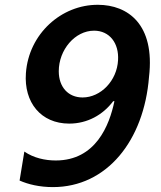

<svg xmlns="http://www.w3.org/2000/svg" viewBox="-20 -758 661 788"><path d="M197.1 9.9C418.3 9.9 571 -180.4 591.6 -442.5C616.8 -658.4 504.6 -737.9 382.5 -738.3C231.9 -739.3 97.7 -619 86.3 -457.4C77.8 -338.1 147.4 -250.7 264.2 -250.7C337.7 -250.7 402 -285.9 444.6 -342.7H449.6C429 -243.6 372.9 -99.4 208.8 -99.4C165.8 -99.4 118.3 -109.4 79.9 -136L60.4 -17C95.5 -1.4 142.4 9.9 197.1 9.9ZM318.9 -358C260.7 -358 221.2 -399.9 221.2 -465.6C221.2 -553.6 287.6 -632.1 366.1 -632.1C429.7 -632.1 468.8 -580.6 464.5 -511C460.2 -426.8 393.5 -358 318.9 -358Z"/></svg>

Font: TID UI Semi Bold
Style: Italic
Weight: 600
Italic angle: -9.39999°
Designer: The TID Project Authors
Foundry: Bakken & Bæck
Version: Version 1.001;hotconv 1.0.109;makeotfexe 2.5.65596